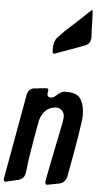

<svg xmlns="http://www.w3.org/2000/svg" viewBox="-96 -1115 606 1152"><g transform="rotate(5 206.5 -539.0)"><path d="M205 -794Q196 -794 196 -813V-824Q196 -869 217.5 -892Q239 -915 260 -936Q285 -958 308 -980Q350 -1017 390 -1057Q409 -1075 412 -1075Q415 -1075 416 -1047.5Q417 -1020 418 -992Q418 -954 421 -913Q421 -876 394 -862L375 -855Q305 -828 235 -804L215 -796ZM-19 -3Q-28 -3 -29 -18Q-29 -21 64 -535Q72 -572 106 -576Q118 -576 142 -580Q154 -581 163.5 -582Q173 -583 183 -583Q191 -583 191 -571Q191 -565 188 -555V-550Q188 -530 208 -530Q224 -530 237 -542Q267 -571 290 -572H304Q367 -572 388.5 -535Q410 -498 410 -441Q410 -387 350 -67Q340 -28 306.5 -21Q273 -14 241 -8Q237 -8 235 -7H232Q222 -7 221 -23Q221 -28 247.5 -162.5Q274 -297 292 -381Q297 -409 297 -422Q297 -444 282.5 -458.5Q268 -473 246 -473Q224 -473 197 -458Q164 -434 151 -389Q110 -169 100 -68Q95 -31 59 -21Z"/></g></svg>

Font: Bangerz
Style: Regular
Weight: 400
Designer: vernon adams
Foundry: Vernon Adams
Version: Version 2.10;February 7, 2025;FontCreator 13.0.0.2683 64-bit